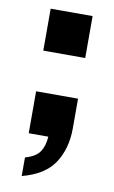

<svg xmlns="http://www.w3.org/2000/svg" viewBox="-78 -533 441 744"><g transform="rotate(10 142.5 -161.0)"><path d="M62 168V95Q104 83 119.5 59.5Q135 36 137 0H60V-165H225V-48Q225 31 188 88Q151 145 62 168ZM60 -325V-490H225V-325Z"/></g></svg>

Font: Instrument Sans
Style: Bold
Weight: 700
Designer: Rodrigo Fuenzalida
Foundry: fragTYPE
Version: Version 1.000; ttfautohint (v1.8.4.7-5d5b);gftools[0.9.28]